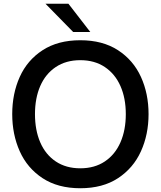

<svg xmlns="http://www.w3.org/2000/svg" viewBox="-20 -989 855 1021"><path d="M45 -382Q45 -491 85 -580Q125 -669 206.5 -722Q288 -775 407 -775Q526 -775 607.5 -722Q689 -669 729.5 -580Q770 -491 770 -382Q770 -274 729.5 -184.5Q689 -95 607.5 -41.5Q526 12 407 12Q288 12 206.5 -41.5Q125 -95 85 -184.5Q45 -274 45 -382ZM649 -382Q649 -467 620.5 -531.5Q592 -596 537.5 -632.5Q483 -669 407 -669Q331 -669 276.5 -632.5Q222 -596 194 -531.5Q166 -467 166 -382Q166 -297 194 -232Q222 -167 276.5 -130.5Q331 -94 407 -94Q483 -94 537.5 -130.5Q592 -167 620.5 -232Q649 -297 649 -382ZM344 -969 460 -819H369L222 -969Z"/></svg>

Font: Open Sauce One Medium
Style: Regular
Weight: 500
Designer: Alfredo Marco Pradil
Foundry: Creative Sauce Fz LLC
Version: Version 1.477